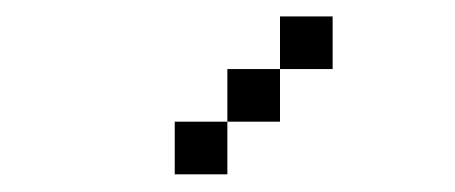

<svg xmlns="http://www.w3.org/2000/svg" viewBox="-20 -832 540 228"><path d="M375 -750V-812.5H312.5V-750H250V-687.5H187.5V-625H250V-687.5H312.5V-750Z"/></svg>

Font: Unifont
Style: Regular
Weight: 500
Version: Version 15.1.04